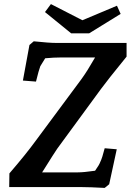

<svg xmlns="http://www.w3.org/2000/svg" viewBox="-20 -915 648 939"><path d="M382 0H25L26 -67Q107 -161 155 -227L379 -529Q406 -566 445 -634H279Q243 -634 201 -630L177 -591Q170 -573 156 -516L92 -521L124 -695L145 -713Q221 -705 255 -705H599V-638Q503 -520 474 -480L260 -188Q243 -163 200 -94L186 -72H361Q389 -72 445 -80Q465 -108 470 -122Q480 -142 492 -190L551 -185L514 -14L492 4Q418 0 382 0ZM383 -816 552 -887 570 -847 416 -752H328L200 -856L229 -895Z"/></svg>

Font: Andada Pro
Style: Bold Italic
Weight: 700
Italic angle: -7°
Designer: Carolina Giovagnoli
Foundry: Huerta Tipografica
Version: Version 3.005; ttfautohint (v1.8.4)